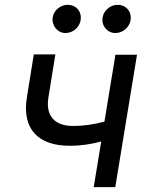

<svg xmlns="http://www.w3.org/2000/svg" viewBox="-20 -771 615 791"><path d="M544.4 -545.5H455.6L410.2 -269.9C369.3 -258.9 327.8 -252.1 279.8 -252.1C210.6 -252.1 165.8 -289.1 179.7 -371.1L208.1 -546.9H119.3L90.9 -371.1C68.9 -236.9 139.9 -170.5 266.7 -170.5C315.7 -170.5 356.9 -177.2 397 -188.2L366.1 0H454.9ZM197.1 -699.2C192.1 -665.5 217.3 -634.9 249.6 -634.9C281.6 -634.9 307.5 -659.4 312.1 -687.1C317.8 -723.4 294.4 -751.1 258.2 -751.1C230.5 -751.1 201.3 -729.4 197.1 -699.2ZM402.7 -699.2C396.7 -664.1 422.9 -634.9 455.3 -634.9C487.2 -634.9 513.1 -659.4 517.8 -687.1C523.4 -723.4 500 -751.1 463.8 -751.1C436.1 -751.1 407.7 -729.4 402.7 -699.2Z"/></svg>

Font: Margiela Sans Text
Style: Italic
Weight: 400
Italic angle: -9.39999°
Designer: Stefan Endress, Andreas Faust
Version: Version 1.100;FEAKit 1.0